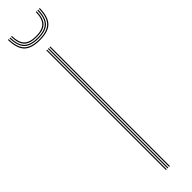

<svg xmlns="http://www.w3.org/2000/svg" viewBox="-270 -702 681 681"><g transform="rotate(-45 70.0 -361.5)"><path d="M76 0V-600H80V0ZM60 0V-600H64V0ZM68 0V-600H72V0ZM70 -641.5Q27.8 -641.5 9.2 -660.4Q-9.2 -679.2 -10 -722.8H-6Q-5.2 -681.2 12.4 -663.4Q30 -645.5 70 -645.5Q110 -645.5 127.6 -663.4Q145.2 -681.2 146 -722.8H150Q149.2 -679.2 130.8 -660.4Q112.2 -641.5 70 -641.5ZM70 -649.5Q32.2 -649.5 15.5 -666.5Q-1.2 -683.5 -2 -722.8H2Q2.5 -685.8 18.4 -669.6Q34.2 -653.5 70 -653.5Q105.8 -653.5 121.6 -669.6Q137.5 -685.8 138 -722.8H142Q141.2 -683.5 124.6 -666.5Q108 -649.5 70 -649.5ZM70 -657.5Q36.2 -657.5 21.4 -672.6Q6.5 -687.8 6 -722.8H10Q10.5 -690 24.5 -675.8Q38.5 -661.5 70 -661.5Q101.5 -661.5 115.5 -675.8Q129.5 -690 130 -722.8H134Q133.5 -687.8 118.6 -672.6Q103.8 -657.5 70 -657.5Z"/></g></svg>

Font: Big Shoulders Inline Display Thin
Style: Regular
Weight: 100
Designer: Patric King
Foundry: XO Type Co
Version: Version 1.000